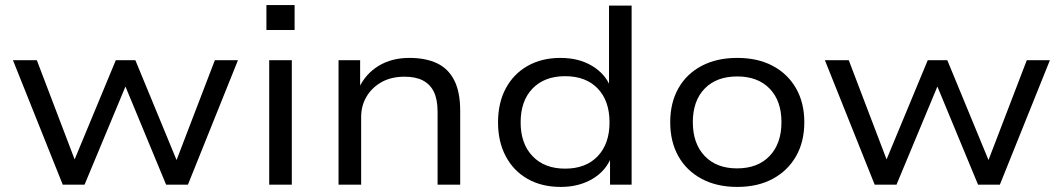

<svg xmlns="http://www.w3.org/2000/svg" viewBox="-20 -727 4185 756"><path d="M227 0 31 -490H125L282 -78H265L436 -490H513L683 -78H668L826 -490H917L720 0H634L460 -420H488L313 0Z M1029 -609V-707H1140V-609ZM1040 0V-490H1129V0Z M1313 0V-490H1398V-380H1393Q1419 -436 1470.5 -467.5Q1522 -499 1592 -499Q1656 -499 1700.5 -478Q1745 -457 1768.5 -411Q1792 -365 1792 -291V0H1703V-287Q1703 -335 1688.5 -365Q1674 -395 1645.5 -410Q1617 -425 1573 -425Q1521 -425 1483 -404Q1445 -383 1423.5 -347Q1402 -311 1402 -266V0Z M2188 9Q2113 9 2057.5 -22.5Q2002 -54 1971.5 -111.5Q1941 -169 1941 -245Q1941 -322 1971.5 -379Q2002 -436 2057.5 -467.5Q2113 -499 2187 -499Q2259 -499 2311.5 -467.5Q2364 -436 2385 -382H2378V-705H2467V0H2382V-111H2388Q2367 -55 2313.5 -23Q2260 9 2188 9ZM2205 -63Q2287 -63 2333.5 -112Q2380 -161 2380 -245Q2380 -330 2333.5 -378.5Q2287 -427 2205 -427Q2124 -427 2077 -378.5Q2030 -330 2030 -245Q2030 -161 2077 -112Q2124 -63 2205 -63Z M2883 9Q2802 9 2742.5 -23Q2683 -55 2651 -112Q2619 -169 2619 -246Q2619 -322 2651 -379Q2683 -436 2742.5 -467.5Q2802 -499 2883 -499Q2964 -499 3023 -467.5Q3082 -436 3114.5 -379Q3147 -322 3147 -246Q3147 -169 3114.5 -112Q3082 -55 3023 -23Q2964 9 2883 9ZM2882 -64Q2964 -64 3010.5 -113Q3057 -162 3057 -246Q3057 -330 3010.5 -378Q2964 -426 2883 -426Q2801 -426 2754.5 -378Q2708 -330 2708 -246Q2708 -162 2754.5 -113Q2801 -64 2882 -64Z M3424 0 3228 -490H3322L3479 -78H3462L3633 -490H3710L3880 -78H3865L4023 -490H4114L3917 0H3831L3657 -420H3685L3510 0Z"/></svg>

Font: Nunito Sans 10pt SemiExpanded
Style: Regular
Weight: 400
Width: 6
Designer: Vernon Adams
Foundry: Vernon Adams
Version: Version 3.101;gftools[0.9.27]